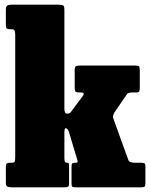

<svg xmlns="http://www.w3.org/2000/svg" viewBox="-20 -800 641 820"><path d="M31.5 -675H25.5Q11.5 -675 8.2 -679.2Q5 -683.5 5 -696V-758Q5 -772 10.5 -776Q16 -780 29.5 -780H227.5Q244.5 -780 249.8 -777Q255 -774 255 -757V-335.5Q255 -313.5 267.8 -314.5Q280.5 -315.5 285.5 -325.5L335.5 -392.5Q342 -405 326.5 -405H322Q308 -405 303.5 -408Q299 -411 299 -425V-500Q299 -514.5 304.2 -517.2Q309.5 -520 322.5 -520H558.5Q571.5 -520 574.2 -516Q577 -512 577 -499V-426.5Q577 -415.5 574.8 -410.2Q572.5 -405 561.5 -405H542.5Q536.5 -405 529.8 -403Q523 -401 519.5 -393.5L468.5 -319.5Q461 -304 463 -297.5Q465 -291 469 -280L528 -117Q531 -109.5 538.5 -107.2Q546 -105 558.5 -105H580.5Q592.5 -105 596.8 -102.5Q601 -100 601 -88V-18Q601 -5.5 597.2 -2.8Q593.5 0 580.5 0H304Q293 0 289.2 -2.2Q285.5 -4.5 285.5 -15V-86Q285.5 -98.5 288.5 -101.8Q291.5 -105 301 -105H303.5Q309 -105 310.8 -107Q312.5 -109 310 -118L274.5 -236Q271 -248 263 -252Q255 -256 255 -234V-126Q255 -113.5 257.2 -109.2Q259.5 -105 266 -105H267Q272.5 -105 273.8 -102Q275 -99 275 -89V-18Q275 -5.5 270.8 -2.8Q266.5 0 253.5 0H31.5Q17.5 0 11.2 -3.2Q5 -6.5 5 -20V-84Q5 -96.5 8.2 -100.8Q11.5 -105 24.5 -105H30.5Q41 -105 43 -110.2Q45 -115.5 45 -134V-651Q45 -665 41.8 -670Q38.5 -675 31.5 -675Z"/></svg>

Font: Besley* Condensed Fatface
Style: Regular
Weight: 900
Width: 3
Designer: Owen Earl
Foundry: indestructible type*
Version: Version 3.000; ttfautohint (v1.8.3)